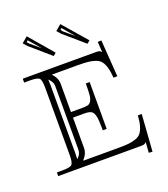

<svg xmlns="http://www.w3.org/2000/svg" viewBox="-125 -713 738 843"><g transform="rotate(-20 244.5 -291.5)"><path d="M97.2 -624 191.9 -513.2 179.2 -502 86.9 -582 69.8 -601.1ZM253.9 -624 350.1 -513.2 336.9 -502 244.1 -582 227.1 -601.1ZM17.1 -455.1H358.9Q370.1 -455.1 374.5 -453.4Q378.9 -451.7 384.8 -445.8L381.8 -494.1L398.9 -495.1L411.1 -323.2H393.1Q391.1 -352.1 385.7 -370.6Q380.4 -389.2 371.8 -400.9Q363.3 -412.6 346.9 -418.5Q330.6 -424.3 311.8 -426.3Q293 -428.2 262.2 -428.2H144V-426.8Q166 -404.8 166 -376V-245.1H217.8Q236.3 -245.1 245.6 -247.6Q254.9 -250 261 -261Q267.1 -272 268.6 -289.3Q270 -306.6 270 -340.8H288.1V-122.1H270Q270 -167 266.1 -186.3Q262.2 -205.6 252.2 -212.4Q242.2 -219.2 217.8 -219.2H166V-79.1Q166 -49.8 144 -27.8V-25.9H306.2Q336.9 -25.9 355.7 -27.8Q374.5 -29.8 390.9 -35.6Q407.2 -41.5 415.8 -53.2Q424.3 -64.9 429.7 -83.5Q435.1 -102.1 437 -130.9H455.1L442.9 41L425.8 40L429.2 -8.8Q423.8 -3.4 419.2 -1.7Q414.6 0 402.8 0H17.1V-17.1H43.9Q79.1 -17.1 87.6 -25.9Q96.2 -34.7 96.2 -69.8V-384.8Q96.2 -419.9 87.6 -428.5Q79.1 -437 43.9 -437H17.1ZM140.1 -79.1V-376Q140.1 -394 126 -408.2L121.1 -413.1Q122.1 -401.9 122.1 -384.8V-69.8Q122.1 -51.8 121.1 -42L126 -45.9Q140.1 -60.1 140.1 -79.1ZM95.2 -606 87.9 -600.1 96.2 -590.8 142.1 -551.8ZM252.9 -606 246.1 -600.1 252.9 -590.8 298.8 -551.8Z"/></g></svg>

Font: FoglihtenNo01
Style: Regular
Weight: 500
Version: Version 0.61